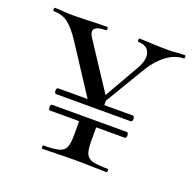

<svg xmlns="http://www.w3.org/2000/svg" viewBox="-96 -563 668 657"><g transform="rotate(20 238.0 -234.0)"><path d="M103 -153H373Q380 -153 380 -142.5Q380 -132 373 -132H103Q96 -132 96 -142.5Q96 -153 103 -153ZM103 -213H373Q380 -213 380 -202.5Q380 -192 373 -192H103Q96 -192 96 -202.5Q96 -213 103 -213ZM233 -196 331 -367Q355 -407 346.5 -431.5Q338 -456 306 -456Q303 -456 303 -462Q303 -468 306 -468Q330 -468 351.5 -466.5Q373 -465 409 -465Q429 -465 441.5 -466.5Q454 -468 471 -468Q474 -468 474 -462Q474 -456 471 -456Q439 -456 408 -432.5Q377 -409 352 -366L249 -194ZM221 -195 97 -385Q72 -423 50.5 -439.5Q29 -456 -3 -456Q-5 -456 -5 -462Q-5 -468 -3 -468Q12 -468 30 -466.5Q48 -465 62 -465Q86 -465 109.5 -466Q133 -467 153 -467.5Q173 -468 188 -468Q191 -468 191 -462Q191 -456 188 -456Q158 -456 148 -445.5Q138 -435 153 -413L270 -235ZM270 -141V-81Q270 -52 276 -37Q282 -22 300 -17Q318 -12 356 -12Q358 -12 358 -6Q358 0 356 0Q332 0 303 -1Q274 -2 239 -2Q207 -2 176.5 -1Q146 0 121 0Q119 0 119 -6Q119 -12 121 -12Q158 -12 177 -17Q196 -22 202 -37Q208 -52 208 -81V-141ZM208 -200V-228L270 -237V-200Z"/></g></svg>

Font: Cormorant Garamond Light
Style: Regular
Weight: 400
Version: Version 4.001